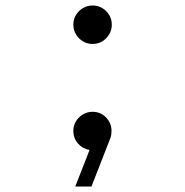

<svg xmlns="http://www.w3.org/2000/svg" viewBox="-20 -535 672 699"><path d="M254 144 306 11Q281 7 264 -12.5Q247 -32 247 -58Q247 -78 256.5 -93.5Q266 -109 282 -118.5Q298 -128 317 -128Q346 -128 366 -107.5Q386 -87 386 -58Q386 -52 385 -44Q384 -36 379 -25L313 144ZM317 -375Q298 -375 282 -384.5Q266 -394 256.5 -410Q247 -426 247 -445Q247 -465 256.5 -480.5Q266 -496 282 -505.5Q298 -515 317 -515Q337 -515 352.5 -505.5Q368 -496 377.5 -480.5Q387 -465 387 -445Q387 -426 377.5 -410Q368 -394 352.5 -384.5Q337 -375 317 -375Z"/></svg>

Font: Atkinson Hyperlegible Mono ExtraLight
Style: Regular
Weight: 400
Monospace: yes
Version: Version 2.001